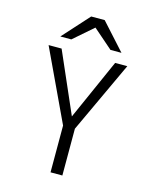

<svg xmlns="http://www.w3.org/2000/svg" viewBox="-133 -1010 882 1098"><g transform="rotate(15 308.0 -460.5)"><path d="M274 0V-277L75 -700H152L322 -311H296L469 -700H541L344 -277V0ZM127 -765 268 -921H348L489 -765H424L308 -866L192 -765Z"/></g></svg>

Font: Overpass Mono Light Light
Style: Regular
Weight: 300
Monospace: yes
Version: Version 4.000